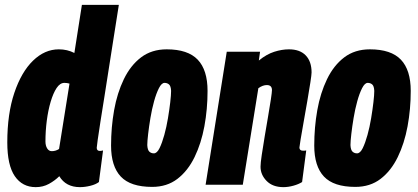

<svg xmlns="http://www.w3.org/2000/svg" viewBox="-20 -760 1720 790"><path d="M309 10Q251 10 224 -35Q206 -17 181.5 -3.5Q157 10 127 10Q72 10 41 -35Q10 -80 10 -174Q10 -292 39 -378Q68 -464 116 -510.5Q164 -557 222 -557Q257 -557 286 -542L317 -740H469Q466 -722 460 -683Q454 -644 445.5 -591Q437 -538 428 -479.5Q419 -421 410 -364.5Q401 -308 393.5 -261Q386 -214 382 -184.5Q378 -155 378 -152Q378 -139 391 -139Q397 -139 404 -141L387 -11Q374 -1 351.5 4.5Q329 10 309 10ZM193 -138Q209 -138 223 -147L266 -416Q256 -419 245 -419Q227 -419 213 -398Q199 -377 188.5 -341.5Q178 -306 172.5 -263.5Q167 -221 167 -178Q167 -161 174 -149.5Q181 -138 193 -138Z M606 9Q517 9 477 -33.5Q437 -76 437 -161Q437 -236 449.5 -306.5Q462 -377 489.5 -434Q517 -491 560.5 -524Q604 -557 666 -557Q753 -557 793.5 -514.5Q834 -472 834 -386Q834 -311 821 -240.5Q808 -170 780.5 -113.5Q753 -57 710 -24Q667 9 606 9ZM613 -129Q626 -129 636.5 -150.5Q647 -172 656 -204.5Q665 -237 671 -273Q677 -309 680.5 -339.5Q684 -370 684 -386Q683 -406 675.5 -412.5Q668 -419 657 -419Q645 -419 634 -397.5Q623 -376 614 -343.5Q605 -311 599 -275Q593 -239 589.5 -208.5Q586 -178 586 -163Q587 -143 594.5 -136Q602 -129 613 -129Z M913 -547H1050L1045 -511Q1077 -537 1108.5 -547Q1140 -557 1169 -557Q1214 -557 1238 -532Q1262 -507 1262 -462Q1262 -453 1257 -420.5Q1252 -388 1244.5 -344.5Q1237 -301 1229.5 -259Q1222 -217 1217 -187Q1212 -157 1212 -153Q1212 -140 1227 -140Q1229 -140 1232.5 -140Q1236 -140 1240 -141L1223 -11Q1209 -2 1187.5 4Q1166 10 1146 10Q1102 10 1077 -15.5Q1052 -41 1052 -74Q1052 -89 1057 -122.5Q1062 -156 1069 -198Q1076 -240 1083 -280.5Q1090 -321 1094.5 -351Q1099 -381 1099 -389Q1099 -410 1078 -410Q1061 -410 1043 -397L979 0H826Z M1442 9Q1353 9 1313 -33.5Q1273 -76 1273 -161Q1273 -236 1285.5 -306.5Q1298 -377 1325.5 -434Q1353 -491 1396.5 -524Q1440 -557 1502 -557Q1589 -557 1629.5 -514.5Q1670 -472 1670 -386Q1670 -311 1657 -240.5Q1644 -170 1616.5 -113.5Q1589 -57 1546 -24Q1503 9 1442 9ZM1449 -129Q1462 -129 1472.5 -150.5Q1483 -172 1492 -204.5Q1501 -237 1507 -273Q1513 -309 1516.5 -339.5Q1520 -370 1520 -386Q1519 -406 1511.5 -412.5Q1504 -419 1493 -419Q1481 -419 1470 -397.5Q1459 -376 1450 -343.5Q1441 -311 1435 -275Q1429 -239 1425.5 -208.5Q1422 -178 1422 -163Q1423 -143 1430.5 -136Q1438 -129 1449 -129Z"/></svg>

Font: Georama Condensed ExtraBold
Style: Italic
Weight: 800
Width: 3
Italic angle: -9°
Designer: Jean-Baptiste Levee
Foundry: Production Type
Version: Version 1.000